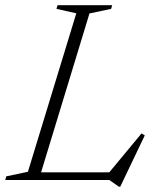

<svg xmlns="http://www.w3.org/2000/svg" viewBox="-43 -690 602 736"><path d="M300 -638.5 114.5 -29.5H376L499.5 -178.5L512 -171L418 25.5H412.5L376 0H-23L-19 -14L64 -31.5L249.5 -639L173.5 -656L177.5 -670H387L383 -656Z"/></svg>

Font: Newsreader 16pt Light
Style: Italic
Weight: 300
Italic angle: -17°
Designer: Hugues Gentile
Foundry: Production Type
Version: Version 1.003; ttfautohint (v1.8.3)